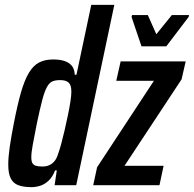

<svg xmlns="http://www.w3.org/2000/svg" viewBox="-20 -763 799 791"><path d="M110 8Q77 8 55.5 0Q34 -8 24 -28.5Q14 -49 14 -85Q14 -115 20 -157Q26 -199 37 -255Q52 -332 66.5 -382.5Q81 -433 99 -463Q117 -493 141 -505.5Q165 -518 199 -518Q228 -518 247.5 -511Q267 -504 277 -490.5Q287 -477 288 -455H295L356 -743H451L294 0H205L214 -61H207Q196 -33 179.5 -18Q163 -3 145 2.5Q127 8 110 8ZM154 -77Q170 -77 182 -82Q194 -87 204 -98.5Q214 -110 220 -131Q225 -144 232 -169.5Q239 -195 246 -225.5Q253 -256 259.5 -287Q266 -318 270 -344Q274 -370 274 -385Q274 -412 263 -422.5Q252 -433 228 -433Q209 -433 196.5 -428Q184 -423 174 -405.5Q164 -388 154.5 -352.5Q145 -317 132 -255Q121 -200 115 -167Q109 -134 109 -116Q109 -99 113.5 -91Q118 -83 128 -80Q138 -77 154 -77ZM364 0 380 -74 614 -430H459L477 -510H745L728 -436L493 -80H654L637 0ZM563 -572 522 -693 524 -701H589L624 -622L688 -701H759L757 -693L665 -572Z"/></svg>

Font: Saira ExtraCondensed SemiBold
Style: Italic
Weight: 600
Width: 2
Italic angle: -12°
Designer: Hector Gatti with collaboration of the Omnibus-Type team
Foundry: Omnibus-Type
Version: Version 1.101